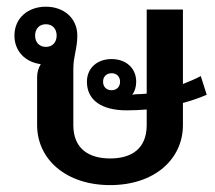

<svg xmlns="http://www.w3.org/2000/svg" viewBox="-20 -528 632 565"><path d="M115 -390C95 -390 83.3 -404.2 83.3 -423.3C83.3 -442.5 95 -456.7 115 -456.7C135 -456.7 146.7 -442.5 146.7 -423.3C146.7 -404.2 135 -390 115 -390ZM308.3 -312.5C323.3 -312.5 333.3 -302.5 333.3 -287.5C333.3 -272.5 323.3 -262.5 308.3 -262.5C293.3 -262.5 283.3 -272.5 283.3 -287.5C283.3 -302.5 293.3 -312.5 308.3 -312.5ZM308.3 -354.2C266.7 -354.2 235.8 -328.3 235.8 -287.5C235.8 -232.5 280 -203.3 352.5 -203.3C372.5 -203.3 392.5 -204.2 411.7 -205.8V-160C411.7 -90.8 367.5 -61.7 304.2 -61.7C240.8 -61.7 195.8 -90.8 195.8 -160V-325C195.8 -363.3 207.5 -384.2 207.5 -423.3C207.5 -475 167.5 -508.3 115 -508.3C62.5 -508.3 22.5 -475 22.5 -423.3C22.5 -376.7 55 -345 100 -339.2C93.3 -328.3 89.2 -315.8 89.2 -300V-160C89.2 -59.2 174.2 16.7 304.2 16.7C434.2 16.7 518.3 -59.2 518.3 -160V-225C545.8 -232.5 569.2 -240.8 588.3 -249.2L570.8 -304.2C557.5 -296.7 539.2 -289.2 518.3 -280.8V-500H411.7V-252.5C401.7 -251.7 392.5 -250.8 383.3 -250.8C379.2 -250.8 374.2 -250 369.2 -249.2C376.7 -259.2 380.8 -272.5 380.8 -287.5C380.8 -328.3 350 -354.2 308.3 -354.2Z"/></svg>

Font: Boon SemiBold
Style: Regular
Weight: 600
Designer: Sungsit Sawaiwan
Foundry: FontUni
Version: Version 2.0